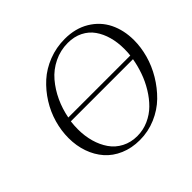

<svg xmlns="http://www.w3.org/2000/svg" viewBox="-170 -904 1106 1106"><g transform="rotate(-45 382.5 -351.5)"><path d="M99.1 -291Q99.1 -351.1 116.2 -411.1Q133.3 -471.2 167 -524.9Q200.7 -578.6 246.8 -620.4Q293 -662.1 355.5 -686.5Q418 -710.9 487.8 -710.9Q573.7 -710.9 637.5 -672.6Q701.2 -634.3 733.2 -569.6Q765.1 -504.9 765.1 -422.9Q765.1 -365.7 748.5 -305.7Q731.9 -245.6 698.5 -189.7Q665 -133.8 619.9 -89.6Q574.7 -45.4 512.7 -18.8Q450.7 7.8 381.8 7.8Q315.9 7.8 262 -15.4Q208 -38.6 172.6 -79.1Q137.2 -119.6 118.2 -173.8Q99.1 -228 99.1 -291ZM172.9 -289.1Q172.9 -234.4 186.5 -186Q200.2 -137.7 226.3 -100.1Q252.4 -62.5 294.2 -40.8Q335.9 -19 388.2 -19Q436.5 -19 480.2 -38.6Q523.9 -58.1 556.6 -90.6Q589.4 -123 615.7 -166.3Q642.1 -209.5 658.4 -255.9Q674.8 -302.2 683.1 -350.1H176.8Q172.9 -318.4 172.9 -289.1ZM182.1 -376H687Q689.9 -397.9 689.9 -428.2Q689.9 -481 677.2 -526.4Q664.6 -571.8 639.9 -606.9Q615.2 -642.1 575.2 -662.1Q535.2 -682.1 483.9 -682.1Q423.3 -682.1 370.4 -656.2Q317.4 -630.4 280.3 -586.7Q243.2 -543 218.3 -489.3Q193.4 -435.5 182.1 -376Z"/></g></svg>

Font: Dehuti Alt
Style: Italic
Weight: 400
Version: Version 1.2